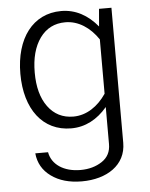

<svg xmlns="http://www.w3.org/2000/svg" viewBox="-53 -546 648 827"><g transform="rotate(-5 271.0 -132.5)"><path d="M43.9 -248C43.9 -94.7 119.6 4.9 242.2 4.9C303.2 4.9 355.5 -23.4 397.9 -73.7V86.4C397.9 119.1 385.3 144 359.4 161.1C333.5 178.2 302.7 187 266.1 187C193.4 187 142.6 151.9 133.3 98.6H78.1C82 140.1 101.1 173.8 135.7 198.7C169.9 223.6 213.9 236.3 268.1 236.3C376 236.3 459.5 182.6 459.5 86.4V-497.6H405.8L399.4 -421.9C356.9 -473.1 304.7 -502.4 242.2 -502.4C120.1 -502.4 43.9 -401.9 43.9 -248ZM106 -248C106 -310.1 119.1 -359.4 146 -397C172.9 -434.1 209.5 -452.6 255.9 -452.6C312.5 -452.6 362.3 -418.9 397.9 -366.2V-131.3C362.3 -78.6 312.5 -44.9 255.9 -44.9C209.5 -44.9 172.9 -63.5 146 -100.1C119.1 -136.7 106 -186 106 -248Z"/></g></svg>

Font: Estedad Light
Style: Regular
Weight: 300
Designer: Amin Abedi
Version: Version 7.3